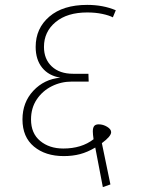

<svg xmlns="http://www.w3.org/2000/svg" viewBox="-20 -696 597 786"><path d="M160 -504Q160 -454 192 -424Q224 -394 279 -394H342L343 -362H274Q230 -362 192 -343Q154 -324 130.5 -289Q107 -254 107 -207Q107 -150 144.5 -119Q182 -88 239 -88Q314 -88 363 -126Q360 -147 360 -158Q360 -173 365.5 -180Q371 -187 384 -187Q402 -187 418.5 -177Q435 -167 435 -155Q435 -138 397 -110L432 59L401 70L370 -92Q338 -73 307.5 -65Q277 -57 241 -57Q166 -57 119 -96Q72 -135 72 -207Q72 -277 116.5 -324.5Q161 -372 227 -378Q179 -386 152.5 -419Q126 -452 126 -504Q126 -580 182 -628Q238 -676 337 -676Q402 -676 454 -654L442 -625Q427 -633 399 -639Q371 -645 337 -645Q255 -645 207.5 -605.5Q160 -566 160 -504Z"/></svg>

Font: FiraGO UltraLight
Style: Italic
Weight: 200
Italic angle: -8°
Designer: bBox Type GmbH
Foundry: bBox Type GmbH
Version: Version 1.001